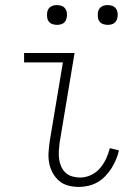

<svg xmlns="http://www.w3.org/2000/svg" viewBox="-20 -729 540 757"><path d="M291 8Q269 8 248.5 2.5Q228 -3 213 -16Q198 -29 188 -47Q178 -65 174 -86Q170 -107 171.5 -128.5Q173 -150 176 -172L228 -483H75V-520H274L215 -166Q213 -150 212 -134Q211 -118 213 -102.5Q215 -87 221 -73Q227 -59 238 -48.5Q249 -38 264.5 -33.5Q280 -29 296 -29Q317 -29 338 -38.5Q359 -48 374 -65.5Q389 -83 398.5 -103.5Q408 -124 413 -145L449 -136Q445 -118 437.5 -100Q430 -82 419.5 -65.5Q409 -49 395 -34.5Q381 -20 364.5 -10.5Q348 -1 329 3.5Q310 8 291 8ZM405 -631Q395 -631 386.5 -634Q378 -637 372.5 -644Q367 -651 366 -660.5Q365 -670 366 -680Q367 -686 370 -692Q373 -698 379 -702Q385 -706 391.5 -707.5Q398 -709 404 -709Q414 -709 422.5 -706Q431 -703 436.5 -696Q442 -689 443.5 -679.5Q445 -670 443 -660Q442 -654 439 -648Q436 -642 430.5 -638Q425 -634 418 -632.5Q411 -631 405 -631ZM205 -631Q195 -631 186.5 -634Q178 -637 172.5 -644Q167 -651 166 -660.5Q165 -670 166 -680Q167 -686 170 -692Q173 -698 179 -702Q185 -706 191.5 -707.5Q198 -709 204 -709Q214 -709 222.5 -706Q231 -703 236.5 -696Q242 -689 243.5 -679.5Q245 -670 243 -660Q242 -654 239 -648Q236 -642 230.5 -638Q225 -634 218 -632.5Q211 -631 205 -631Z"/></svg>

Font: Iosevka Term Curly Extralight
Style: Italic
Weight: 200
Italic angle: -9°
Designer: Belleve Invis
Foundry: Belleve Invis
Version: Version 32.3.0